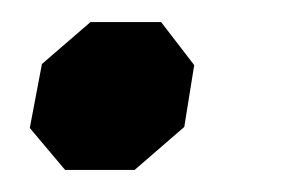

<svg xmlns="http://www.w3.org/2000/svg" viewBox="-20 -154 267 174"><path d="M7 -38 18 -96 62 -134H126L156 -95L147 -39L102 0H39Z"/></svg>

Font: Chakra Petch SemiBold
Style: Italic
Weight: 600
Italic angle: -10°
Designer: Katatrad Aksorn Co.,Ltd.
Foundry: Cadson Demak Co.,Ltd.
Version: Version 1.000; ttfautohint (v1.6)